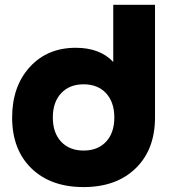

<svg xmlns="http://www.w3.org/2000/svg" viewBox="-20 -761 705 788"><path d="M323.2 6.8Q188 6.8 108.9 -70.1Q29.8 -147 29.8 -278.8Q29.8 -405.8 101.8 -485.4Q173.8 -564.9 291 -564.9Q390.1 -564.9 444.8 -506.8V-741.2H616.2V-278.8Q616.2 -147.5 536.9 -70.3Q457.5 6.8 323.2 6.8ZM231 -378.4Q196.8 -341.8 196.8 -278.8Q196.8 -215.8 231 -179.4Q265.1 -143.1 323.2 -143.1Q381.3 -143.1 415.3 -179.4Q449.2 -215.8 449.2 -278.8Q449.2 -341.8 415.3 -378.4Q381.3 -415 323.2 -415Q265.1 -415 231 -378.4Z"/></svg>

Font: Biathlonist
Style: Bold
Weight: 700
Designer: Go4gold
Foundry: Go4gold
Version: Version 3.010;FEAKit 1.0